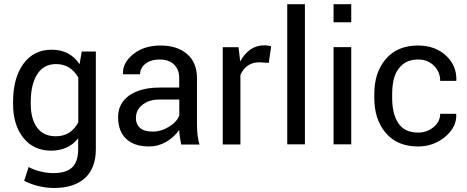

<svg xmlns="http://www.w3.org/2000/svg" viewBox="-20 -706 2286 939"><path d="M43.9 -198.2V-207.5Q43.9 -324.2 94.2 -393.6Q144.5 -462.9 233.2 -462.9Q321.8 -462.9 369.1 -392.1L379.9 -454.1H448.7V23.9Q448.7 115.7 395.8 164.6Q342.8 213.4 242.2 213.4Q207.5 213.4 168 203.9Q128.4 194.3 98.1 178.2L120.1 110.8Q143.6 124 176.5 132.3Q209.5 140.6 241.2 140.6Q304.2 140.6 333.3 112.3Q362.3 84 362.3 23.9V-29.8Q314.9 30.8 229.7 30.8Q144.5 30.8 94.2 -32Q43.9 -94.7 43.9 -198.2ZM130.4 -207.5V-198.2Q130.4 -124.5 161.4 -82Q192.4 -39.6 252.9 -39.6Q327.1 -39.6 362.8 -107.9V-326.7Q325.7 -392.6 253.9 -392.6Q193.4 -392.6 161.9 -342.5Q130.4 -292.5 130.4 -207.5Z M710 10.3Q635.7 10.3 596.7 -27.3Q557.6 -64.9 557.6 -132.8Q557.6 -200.7 612.3 -239.3Q667 -277.8 762.7 -277.8H856.4V-324.7Q856.4 -366.7 830.8 -390.9Q805.2 -415 761.5 -415Q717.8 -415 691.4 -394.3Q665 -373.5 665 -342.8H582.5L581.5 -345.2Q579.1 -398.9 631.6 -441.2Q684.1 -483.4 765.4 -483.4Q846.7 -483.4 895 -441.7Q943.4 -399.9 943.4 -323.7V-94.7Q943.4 -39.6 955.6 1H866.2Q856.9 -44.4 856.4 -70.3Q831.1 -34.2 792.2 -12Q753.4 10.3 710 10.3ZM645 -130.9H644.5Q644.5 -98.6 664.6 -80.6Q684.6 -62.5 726.6 -62.5Q768.6 -62.5 806.9 -86.2Q845.2 -109.9 856.9 -141.6V-219.2H760.3Q708.5 -219.2 676.8 -193.6Q645 -168 645 -130.9Z M1155.8 0.5H1069.3V-475.1H1146.5L1154.8 -405.8Q1198.2 -484.4 1272.9 -484.4Q1290.5 -484.4 1306.2 -479.5L1294.4 -398.4L1250 -401.4Q1183.1 -401.4 1155.8 -339.4Z M1471.2 -685.5V0H1384.8V-685.5Z M1697.8 -475.6V0H1611.3V-475.6ZM1697.8 -685.5V-597.2H1611.3V-685.5Z M1897.9 -227.5Q1897.9 -150.9 1926.3 -106.4Q1957 -57.6 2024.4 -57.6Q2068.4 -57.6 2100.6 -84.5Q2132.8 -111.3 2132.8 -149.4H2210.4L2211.4 -146.5Q2213.9 -84.5 2157.2 -37.1Q2100.6 10.3 2024.4 10.3Q1922.9 10.3 1866.7 -55.7Q1810.5 -121.6 1810.5 -227.5V-246.1Q1810.5 -351.6 1866.9 -417.5Q1923.3 -483.4 2024.4 -483.4Q2107.4 -483.4 2160.6 -434.6Q2213.9 -385.7 2211.9 -313L2210.9 -310.5H2132.8Q2132.8 -354.5 2102.1 -384.8Q2071.3 -415 2025.6 -415Q1980 -415 1950.9 -392.1Q1921.9 -369.1 1909.9 -332.5Q1897.9 -295.9 1897.9 -246.1Z"/></svg>

Font: Yantramanav
Style: Regular
Weight: 400
Version: Version 1.001;PS 1.0;hotconv 1.0.72;makeotf.lib2.5.5900; ttf